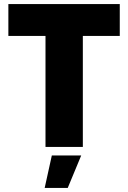

<svg xmlns="http://www.w3.org/2000/svg" viewBox="-20 -720 628 941"><path d="M203 0H386V-544H567V-700H21V-544H203ZM199 201H312L378 42H234Z"/></svg>

Font: Fixel Display ExtraBold
Style: Regular
Weight: 800
Designer: AlfaBravo + MacPaw
Foundry: Kyrylo Tkachov, Marchela Mozhyna, Serhii Makarenko, Maria Weinstein, Zakhar Kryvoshyya
Version: Version 1.211